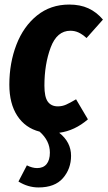

<svg xmlns="http://www.w3.org/2000/svg" viewBox="-20 -568 472 843"><path d="M366 -44Q308 6 240 15Q292 56 292 116Q292 173 256.5 214Q221 255 149 255Q103 255 61 229L98 158Q122 170 143 170Q170 170 184.5 152.5Q199 135 199 102Q199 50 154 10Q91 -6 56 -59.5Q21 -113 21 -196Q21 -291 52 -371.5Q83 -452 142.5 -500Q202 -548 284 -548Q332 -548 368 -531.5Q404 -515 432 -482L360 -401Q341 -418 324.5 -425.5Q308 -433 289 -433Q230 -433 202.5 -359.5Q175 -286 175 -192Q175 -142 190 -121.5Q205 -101 234 -101Q253 -101 270 -108.5Q287 -116 314 -132Z"/></svg>

Font: Fira Sans Extra Condensed
Style: Bold Italic
Weight: 700
Width: 3
Italic angle: -8°
Designer: Carrois Corporate & Edenspiekermann AG
Foundry: Carrois Corporate GbR & Edenspiekermann AG
Version: Version 4.203